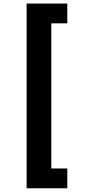

<svg xmlns="http://www.w3.org/2000/svg" viewBox="-20 -828 490 1057"><path d="M350.5 99.5V208.5H126.5V-808.5H350.5V-699.5H262.5V99.5Z"/></svg>

Font: League Mono Condensed
Style: Bold
Weight: 700
Width: 1
Designer: Tyler Finck
Foundry: The League of Moveable Type / Tyler Finck
Version: Version 2.210